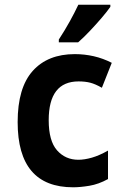

<svg xmlns="http://www.w3.org/2000/svg" viewBox="-20 -786 540 816"><path d="M291 10Q55 10 55 -267Q55 -413 119 -484.5Q183 -556 298 -556Q339 -556 378.5 -547Q418 -538 455 -519L413 -413Q385 -429 363.5 -434.5Q342 -440 314 -440Q187 -440 187 -275Q187 -187 222.5 -147Q258 -107 313 -107Q339 -107 370.5 -116Q402 -125 439 -146V-25Q399 -3 360 3.5Q321 10 291 10ZM230 -618Q256 -658 276.5 -695Q297 -732 313 -766H449V-757Q436 -738 412 -710Q388 -682 361.5 -654Q335 -626 312 -606H230Z"/></svg>

Font: Noto Sans Mono ExtraCondensed
Style: Bold
Weight: 700
Width: 2
Designer: Monotype Design Team
Foundry: Monotype Imaging Inc.
Version: Version 2.014